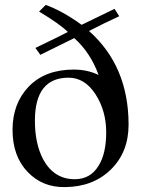

<svg xmlns="http://www.w3.org/2000/svg" viewBox="-20 -742 574 781"><path d="M503 -238V-235Q503 -123 431 -52.5Q359 18 245 19Q153 21 92 -43Q31 -107 31 -214Q31 -321 97 -390Q164 -459 280 -459Q336 -459 381 -437Q348 -528 282 -587L144 -519L124 -547Q228 -597 256 -612Q224 -644 139 -695L166 -722Q235 -697 312 -641L446 -706L465 -676Q400 -646 342 -616Q502 -474 503 -238ZM381 -68Q412 -117 412 -204Q412 -291 368.5 -358.5Q325 -426 259 -426Q122 -426 122 -251Q122 -157 156 -93Q200 -13 284 -13Q348 -13 381 -68Z"/></svg>

Font: GFS Didot
Style: Regular
Weight: 400
Designer: Takis Katsoulidis and George D. Matthiopoulos
Foundry: Takis Katsoulidis and George D. Matthiopoulos
Version: Version 1.0